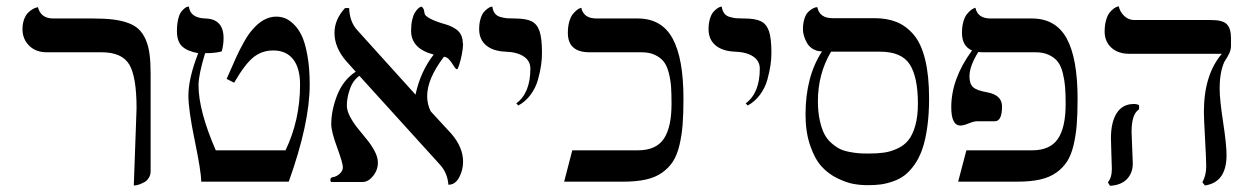

<svg xmlns="http://www.w3.org/2000/svg" viewBox="-20 -580 3958 613"><path d="M407.2 12.2 416 -233.9Q416 -335.4 392.6 -374.3Q369.1 -413.1 304.2 -413.1H128.9Q94.2 -413.1 73 -434.3Q51.8 -455.6 51.8 -486.8Q51.8 -504.4 56.9 -518.1Q62 -531.7 69.1 -538.8Q76.2 -545.9 83.5 -550.3Q90.8 -554.7 95.7 -555.7L101.1 -557.1Q110.4 -521 149.9 -521H275.9Q313.5 -521 340.3 -517.8Q367.2 -514.6 388.7 -506.8Q410.2 -499 423.3 -486.3Q436.5 -473.6 445.3 -453.4Q454.1 -433.1 457.5 -407Q460.9 -380.9 460.9 -344.2V-33.2Q460.9 -21.5 455.3 -12.5Q449.7 -3.4 441.9 1Q434.1 5.4 426.3 8.3Q418.5 11.2 413.1 11.7Z M612.8 -410.2Q579.1 -416 562 -431.4Q544.9 -446.8 544.9 -481Q544.9 -502.4 548.8 -518.6Q552.7 -534.7 558.3 -542Q564 -549.3 569.6 -553.7Q575.2 -558.1 579.1 -558.6L583 -559.1Q587.4 -522.5 635.7 -521Q693.8 -519.5 693.8 -458Q693.8 -437.5 688 -416Q668.5 -410.2 634.8 -410.2Q613.8 -340.8 613.8 -308.1Q613.8 -226.6 668.9 -100.1H891.6Q938 -196.8 938 -310.1Q938 -362.8 915.8 -390.9Q893.6 -418.9 852.5 -418.9Q816.9 -418.9 789.8 -397.7Q762.7 -376.5 727.5 -315.9L703.6 -328.1Q724.1 -375 734.1 -397.2Q744.1 -419.4 758.3 -444.8Q772.5 -470.2 784.7 -483.9Q820.8 -526.9 861.8 -526.9Q876 -526.9 888.9 -522.2Q901.9 -517.6 917 -503.4Q932.1 -489.3 943.1 -466.6Q954.1 -443.8 961.4 -403.3Q968.8 -362.8 968.8 -310.1Q968.8 -186.5 901.9 0H622.6Q622.1 -32.7 601.8 -131.1Q581.5 -229.5 581.5 -274.9Q581.5 -329.6 612.8 -410.2Z M1457.5 -441.9 1458.5 -440.9Q1458.5 -426.8 1454.6 -406.7Q1450.7 -386.7 1446 -372.8Q1441.4 -358.9 1439.5 -358.9Q1435.1 -358.9 1429.4 -368.4Q1423.8 -377.9 1415.8 -387.9Q1407.7 -397.9 1397.5 -398.9Q1343.8 -328.6 1343.8 -272.9Q1343.8 -246.6 1355.5 -224.1L1420.4 -153.8Q1458.5 -109.9 1458.5 -64Q1458.5 -37.1 1446 -13.7Q1433.6 9.8 1411.6 9.8Q1408.7 -27.3 1385.7 -53.2L1127.4 -337.9Q1106.9 -323.7 1097.2 -295.9Q1087.4 -268.1 1087.4 -243.2Q1087.4 -226.6 1097.7 -207.3Q1107.9 -188 1122.3 -170.2Q1136.7 -152.3 1151.4 -134.5Q1166 -116.7 1176.3 -97.2Q1186.5 -77.6 1186.5 -61Q1186.5 -37.1 1171.1 -18.1Q1155.8 1 1137.7 1H1036.6Q1034.7 -2.9 1034.7 -4.9Q1034.7 -12.7 1041.5 -14.2Q1053.7 -15.6 1064.2 -24.9Q1074.7 -34.2 1074.7 -45.9Q1074.7 -59.1 1056.2 -109.6Q1037.6 -160.2 1037.6 -183.1Q1037.6 -228 1056.6 -276.4Q1075.7 -324.7 1115.7 -351.1L1085.4 -384.8Q1047.9 -428.2 1047.9 -475.1Q1047.9 -517.6 1081.5 -554.2H1094.7Q1096.2 -511.2 1119.6 -484.9L1305.7 -278.8L1306.6 -277.8Q1322.3 -351.6 1364.7 -405.8Q1292.5 -424.3 1292.5 -481.9Q1292.5 -501 1295.9 -516.1Q1299.3 -531.2 1304.2 -539.1Q1309.1 -546.9 1314 -551.8Q1318.8 -556.6 1322.3 -557.6L1325.7 -559.1Q1332 -554.2 1333.5 -547.6Q1335 -541 1335.9 -535.6Q1336.9 -530.3 1350.8 -522Q1364.7 -513.7 1393.6 -504.9Q1406.2 -501.5 1415 -498Q1423.8 -494.6 1434.8 -487.5Q1445.8 -480.5 1451.7 -469Q1457.5 -457.5 1457.5 -441.9Z M1634.8 -243.2 1628.4 -250Q1673.3 -283.2 1673.3 -360.8Q1673.3 -385.3 1652.6 -399.4Q1631.8 -413.6 1594.7 -415Q1554.2 -416.5 1532 -435.3Q1509.8 -454.1 1509.8 -486.8Q1509.8 -505.4 1514.2 -519.8Q1518.6 -534.2 1524.7 -541.3Q1530.8 -548.3 1536.9 -552.7Q1543 -557.1 1547.4 -558.1L1551.8 -559.1Q1553.7 -545.4 1560.1 -537.1Q1566.4 -528.8 1578.4 -525.6Q1590.3 -522.5 1598.6 -521.7Q1606.9 -521 1622.6 -521Q1658.7 -521 1676.8 -512.2Q1694.8 -503.4 1702.6 -480.5Q1710.4 -457.5 1710.4 -411.1Q1710.4 -391.6 1707.5 -371.3Q1704.6 -351.1 1697.5 -325.4Q1690.4 -299.8 1674.1 -277.6Q1657.7 -255.4 1634.8 -243.2Z M2124 -248Q2124 -280.3 2122.6 -302Q2121.1 -323.7 2115.5 -346.4Q2109.9 -369.1 2099.6 -382.6Q2089.4 -396 2071.5 -404.5Q2053.7 -413.1 2028.3 -413.1H1862.3Q1793 -413.1 1793 -475.1Q1793 -495.1 1797.4 -510.5Q1801.8 -525.9 1808.1 -533.9Q1814.5 -542 1820.8 -547.1Q1827.1 -552.2 1831.5 -553.7L1835.9 -555.2Q1843.3 -521 1884.3 -521H2016.1Q2092.3 -521 2127.2 -457.5Q2162.1 -394 2162.1 -265.1Q2162.1 -216.3 2159.4 -182.1Q2156.7 -147.9 2149.2 -116.2Q2141.6 -84.5 2128.4 -64.2Q2115.2 -43.9 2094 -28.8Q2072.8 -13.7 2042.2 -6.8Q2011.7 0 1970.2 0H1781.2L1807.1 -100.1H2017.1Q2074.2 -100.1 2099.1 -136.5Q2124 -172.9 2124 -248Z M2367.2 -243.2 2360.8 -250Q2405.8 -283.2 2405.8 -360.8Q2405.8 -385.3 2385 -399.4Q2364.3 -413.6 2327.1 -415Q2286.6 -416.5 2264.4 -435.3Q2242.2 -454.1 2242.2 -486.8Q2242.2 -505.4 2246.6 -519.8Q2251 -534.2 2257.1 -541.3Q2263.2 -548.3 2269.3 -552.7Q2275.4 -557.1 2279.8 -558.1L2284.2 -559.1Q2286.1 -545.4 2292.5 -537.1Q2298.8 -528.8 2310.8 -525.6Q2322.8 -522.5 2331.1 -521.7Q2339.4 -521 2355 -521Q2391.1 -521 2409.2 -512.2Q2427.2 -503.4 2435.1 -480.5Q2442.9 -457.5 2442.9 -411.1Q2442.9 -391.6 2439.9 -371.3Q2437 -351.1 2429.9 -325.4Q2422.9 -299.8 2406.5 -277.6Q2390.1 -255.4 2367.2 -243.2Z M2789.6 -415H2633.3Q2591.3 -344.2 2591.3 -256.8Q2591.3 -223.1 2597.2 -196.3Q2603 -169.4 2611.8 -152.3Q2620.6 -135.3 2635 -122.8Q2649.4 -110.4 2662.1 -104.2Q2674.8 -98.1 2693.4 -94.7Q2711.9 -91.3 2723.6 -90.6Q2735.4 -89.8 2753.4 -89.8Q2781.7 -89.8 2802.5 -92.8Q2823.2 -95.7 2844.7 -105.5Q2866.2 -115.2 2879.9 -132.1Q2893.6 -148.9 2902.1 -178.5Q2910.6 -208 2910.6 -249Q2910.6 -334 2884.5 -374.5Q2858.4 -415 2789.6 -415ZM2750.5 11.2Q2727.1 11.2 2704.3 7.1Q2681.6 2.9 2652.8 -11.2Q2624 -25.4 2602.8 -48.8Q2581.5 -72.3 2566.7 -115.2Q2551.8 -158.2 2551.8 -214.8Q2551.8 -335 2604.5 -416Q2587.9 -416 2575.2 -423.8Q2562.5 -431.6 2556.2 -443.4Q2549.8 -455.1 2546.6 -466.1Q2543.5 -477.1 2543.5 -485.8Q2543.5 -504.9 2548.1 -519.5Q2552.7 -534.2 2559.6 -541Q2566.4 -547.9 2573.2 -551.8Q2580.1 -555.7 2584.5 -556.6L2589.4 -557.1Q2596.7 -522 2637.7 -522H2771.5Q2812.5 -522 2843 -509.5Q2873.5 -497.1 2897.5 -468.8Q2921.4 -440.4 2933.8 -389.4Q2946.3 -338.4 2946.3 -266.1Q2946.3 -214.8 2940.4 -173.6Q2934.6 -132.3 2924.6 -103.8Q2914.6 -75.2 2899.7 -54.2Q2884.8 -33.2 2868.7 -20.8Q2852.5 -8.3 2831.5 -1Q2810.5 6.3 2792 8.8Q2773.4 11.2 2750.5 11.2Z M3382.3 -248Q3382.3 -279.8 3380.6 -301.8Q3378.9 -323.7 3373.3 -346.4Q3367.7 -369.1 3357.4 -382.6Q3347.2 -396 3329.3 -404.5Q3311.5 -413.1 3286.1 -413.1H3120.1Q3108.4 -413.1 3103.5 -414.1Q3075.2 -369.1 3075.2 -335.9Q3075.2 -312.5 3086.7 -301.8Q3098.1 -291 3132.3 -285.2Q3179.2 -276.4 3179.2 -240.2Q3179.2 -192.9 3156.2 -192.9H3100.1Q3089.4 -192.9 3072.8 -186Q3056.2 -179.2 3046.4 -179.2Q3017.1 -179.2 3017.1 -237.8Q3017.1 -328.6 3083.5 -418.9Q3051.3 -432.6 3051.3 -475.1Q3051.3 -495.1 3055.7 -510.5Q3060.1 -525.9 3066.4 -533.9Q3072.8 -542 3079.1 -547.1Q3085.4 -552.2 3089.8 -553.7L3094.2 -555.2Q3101.6 -521 3142.1 -521H3274.4Q3350.6 -521 3385.5 -457.5Q3420.4 -394 3420.4 -265.1Q3420.4 -216.3 3417.7 -182.1Q3415 -147.9 3407.5 -116.2Q3399.9 -84.5 3386.7 -64.2Q3373.5 -43.9 3352.3 -28.8Q3331.1 -13.7 3300.5 -6.8Q3270 0 3228.5 0H3039.1L3065.4 -100.1H3275.4Q3332.5 -100.1 3357.4 -136.5Q3382.3 -172.9 3382.3 -248Z M3592.8 -159.2Q3592.8 -149.4 3594.7 -108.4Q3596.7 -67.4 3596.7 -58.1Q3596.7 -27.8 3578.1 -8.3Q3559.6 11.2 3523.9 13.2L3517.1 2Q3529.8 -12.2 3529.8 -41Q3529.8 -49.8 3528.3 -89.1Q3526.9 -128.4 3526.9 -138.2Q3526.9 -189.9 3545.4 -219Q3564 -248 3600.1 -248Q3610.4 -248 3616.7 -244.1V-231Q3592.8 -216.3 3592.8 -159.2ZM3874 -295.9Q3874 -262.7 3885 -190.4Q3896 -118.2 3896 -85Q3896 2 3827.1 12.2L3818.8 2Q3831.1 -20 3831.1 -48.8Q3831.1 -69.8 3827.4 -136Q3823.7 -202.1 3823.7 -223.1Q3823.7 -340.8 3880.9 -408.2H3585.9Q3549.3 -408.2 3528.1 -428Q3506.8 -447.8 3506.8 -479Q3506.8 -500 3511.5 -515.9Q3516.1 -531.7 3522.7 -539.8Q3529.3 -547.9 3535.9 -552.7Q3542.5 -557.6 3547.4 -558.6L3551.8 -560.1Q3555.7 -542 3569.3 -529.1Q3583 -516.1 3601.1 -516.1H3846.7Q3884.3 -516.1 3897.2 -502.4Q3910.2 -488.8 3910.2 -458V-434.1Q3910.2 -421.4 3904.5 -409.4Q3898.9 -397.5 3892.1 -387.7Q3885.3 -377.9 3879.6 -354Q3874 -330.1 3874 -295.9Z"/></svg>

Font: Linear Smooth
Style: Regular
Weight: 400
Designer: Philipp H. Poll, Flanker
Foundry: Philipp H. Poll, reworked by Flanker
Version: Version 1.061 | FøM Fix